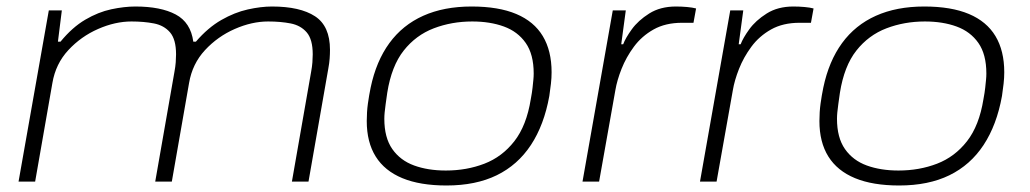

<svg xmlns="http://www.w3.org/2000/svg" viewBox="-20 -558 3164 590"><path d="M37 0 130 -526H170L158 -430H166Q202 -474 242 -497.5Q282 -521 322 -529.5Q362 -538 396 -538Q474 -538 520 -513.5Q566 -489 574 -430H582Q619 -473 660 -496.5Q701 -520 741.5 -529Q782 -538 816 -538Q902 -538 948 -508Q994 -478 994 -405Q994 -392 993 -378Q992 -364 989 -348L928 0H877L936 -337Q939 -353 940 -366.5Q941 -380 941 -391Q941 -437 922.5 -458.5Q904 -480 873 -486Q842 -492 804 -492Q754 -492 701.5 -469Q649 -446 610 -404Q571 -362 561 -303L508 0H457L516 -337Q519 -353 520 -366.5Q521 -380 521 -391Q521 -437 502.5 -458.5Q484 -480 453 -486Q422 -492 384 -492Q334 -492 281.5 -469Q229 -446 190 -404Q151 -362 141 -303L88 0Z M1352 12Q1271 12 1216.5 -10.5Q1162 -33 1134.5 -77Q1107 -121 1107 -186Q1107 -214 1110.5 -239.5Q1114 -265 1119 -289Q1136 -370 1176.5 -425.5Q1217 -481 1280.5 -509.5Q1344 -538 1429 -538Q1512 -538 1566.5 -515Q1621 -492 1648 -447Q1675 -402 1675 -336Q1675 -319 1673 -301Q1671 -283 1668 -263Q1652 -174 1611.5 -112.5Q1571 -51 1506.5 -19.5Q1442 12 1352 12ZM1350 -34Q1414 -34 1468.5 -55Q1523 -76 1560.5 -124Q1598 -172 1611 -253Q1615 -274 1616.5 -288.5Q1618 -303 1619 -313Q1620 -323 1620 -332Q1620 -391 1595.5 -426Q1571 -461 1528.5 -476.5Q1486 -492 1431 -492Q1368 -492 1313 -471Q1258 -450 1220.5 -402.5Q1183 -355 1170 -273Q1167 -252 1165 -237.5Q1163 -223 1162 -212.5Q1161 -202 1161 -193Q1161 -135 1185.5 -100Q1210 -65 1252.5 -49.5Q1295 -34 1350 -34Z M1770 0 1863 -526H1903L1889 -422H1895Q1902 -441 1921.5 -468Q1941 -495 1975 -516.5Q2009 -538 2057 -538Q2074 -538 2091 -536.5Q2108 -535 2119 -532L2111 -488H2076Q2025 -488 1988.5 -467.5Q1952 -447 1928 -414.5Q1904 -382 1890 -346.5Q1876 -311 1871 -281L1821 0Z M2131 0 2224 -526H2264L2250 -422H2256Q2263 -441 2282.5 -468Q2302 -495 2336 -516.5Q2370 -538 2418 -538Q2435 -538 2452 -536.5Q2469 -535 2480 -532L2472 -488H2437Q2386 -488 2349.5 -467.5Q2313 -447 2289 -414.5Q2265 -382 2251 -346.5Q2237 -311 2232 -281L2182 0Z M2743 12Q2662 12 2607.5 -10.5Q2553 -33 2525.5 -77Q2498 -121 2498 -186Q2498 -214 2501.5 -239.5Q2505 -265 2510 -289Q2527 -370 2567.5 -425.5Q2608 -481 2671.5 -509.5Q2735 -538 2820 -538Q2903 -538 2957.5 -515Q3012 -492 3039 -447Q3066 -402 3066 -336Q3066 -319 3064 -301Q3062 -283 3059 -263Q3043 -174 3002.5 -112.5Q2962 -51 2897.5 -19.5Q2833 12 2743 12ZM2741 -34Q2805 -34 2859.5 -55Q2914 -76 2951.5 -124Q2989 -172 3002 -253Q3006 -274 3007.5 -288.5Q3009 -303 3010 -313Q3011 -323 3011 -332Q3011 -391 2986.5 -426Q2962 -461 2919.5 -476.5Q2877 -492 2822 -492Q2759 -492 2704 -471Q2649 -450 2611.5 -402.5Q2574 -355 2561 -273Q2558 -252 2556 -237.5Q2554 -223 2553 -212.5Q2552 -202 2552 -193Q2552 -135 2576.5 -100Q2601 -65 2643.5 -49.5Q2686 -34 2741 -34Z"/></svg>

Font: Archivo Expanded Thin
Style: Italic
Weight: 250
Width: 7
Italic angle: -10°
Designer: Hector Gatti
Foundry: Omnibus-Type
Version: Version 2.001